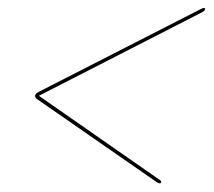

<svg xmlns="http://www.w3.org/2000/svg" viewBox="-20 -572 516 464"><path d="M369.5 -132Q369 -129 365.5 -129Q364 -129 360 -131L69.5 -332.5Q64 -337 65 -341.5Q66 -346.5 74.5 -350.5L466 -550.5Q469.5 -552.5 472.5 -552.5Q477 -552.5 475.5 -549.5Q474.5 -545.5 469.5 -543L74 -340.5L367 -136.5Q370 -134.5 369.5 -132Z"/></svg>

Font: Fraunces 144pt S000 Black
Style: Italic
Weight: 900
Italic angle: -16°
Version: Version 1.000; ttfautohint (v1.8.3)